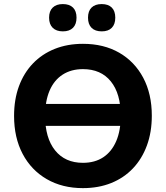

<svg xmlns="http://www.w3.org/2000/svg" viewBox="-20 -936 834 966"><path d="M137.8 -302.8V-413.2H656.8V-302.8ZM397 10.5Q293.5 10.5 215.2 -34.8Q137 -80 93.9 -161.8Q50.8 -243.5 50.8 -352.9Q50.8 -435.8 75.4 -502.4Q100 -569 145.6 -616.6Q191.2 -664.2 255.1 -689.9Q319 -715.5 397.4 -715.5Q502 -715.5 579.8 -670.8Q657.5 -626 700.6 -544.8Q743.8 -463.5 743.8 -353.9Q743.8 -271 719.1 -204Q694.5 -137 648.9 -88.9Q603.2 -40.8 539.4 -15.1Q475.5 10.5 397 10.5ZM397.1 -116.8Q457.4 -116.8 499.7 -144.9Q542 -173 564.8 -226.1Q587.5 -279.2 587.5 -353.1Q587.5 -464.8 537.6 -526.5Q487.8 -588.2 397.2 -588.2Q338 -588.2 295.1 -560.5Q252.2 -532.8 229.6 -480.3Q207 -427.7 207 -353.2Q207 -241.8 257.2 -179.3Q307.5 -116.8 397.1 -116.8ZM491.9 -778.2Q458.5 -778.2 440.6 -796.1Q422.8 -814 422.8 -847.1Q422.8 -880.3 440.6 -897.9Q458.5 -915.5 491.6 -915.5Q524.8 -915.5 542.4 -897.9Q560 -880.3 560 -847.1Q560 -814 542.4 -796.1Q524.9 -778.2 491.9 -778.2ZM296.1 -778.2Q263.4 -778.2 245.2 -796.1Q227 -814 227 -847.1Q227 -880.3 245.2 -897.9Q263.4 -915.5 296.1 -915.5Q329.5 -915.5 347.3 -897.9Q365 -880.3 365 -847.1Q365 -814 347.3 -796.1Q329.5 -778.2 296.1 -778.2Z"/></svg>

Font: Nunito ExtraLight
Style: Regular
Weight: 200
Designer: Vernon Adams
Foundry: Vernon Adams
Version: Version 3.602;April 4, 2023;FontCreator 14.0.0.2856 64-bit